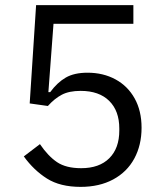

<svg xmlns="http://www.w3.org/2000/svg" viewBox="-20 -718 640 750"><path d="M501 -625H189L169 -358H176Q204 -396 237 -415Q270 -434 322 -434Q383 -434 431 -408Q479 -382 506 -333.5Q533 -285 533 -219Q533 -151 504.5 -98.5Q476 -46 422 -17Q368 12 295 12Q215 12 163.5 -20.5Q112 -53 73 -107L136 -155Q168 -108 203 -84.5Q238 -61 297 -61Q368 -61 407 -100Q446 -139 446 -208V-216Q446 -285 406.5 -324Q367 -363 295 -363Q250 -363 221.5 -348Q193 -333 167 -304L96 -314L121 -698H501Z"/></svg>

Font: iA Writer Mono V
Style: Regular
Weight: 400
Designer: Mike Abbink, Paul van der Laan, Pieter van Rosmalen
Foundry: Bold Monday
Version: Version 2.000